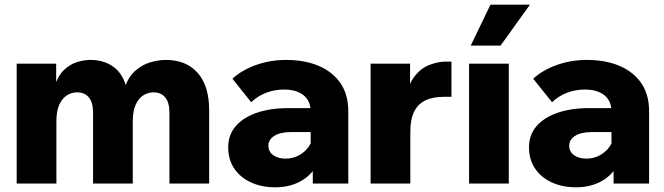

<svg xmlns="http://www.w3.org/2000/svg" viewBox="-20 -781 2826 817"><path d="M870 0H701V-301Q701 -345 683 -366.5Q665 -388 633 -388Q610 -388 590 -375.5Q570 -363 557.5 -336Q545 -309 545 -266V0H376V-301Q376 -345 358 -366.5Q340 -388 308 -388Q285 -388 265 -375.5Q245 -363 232.5 -336Q220 -309 220 -266V0H51V-510H219V-411L212 -412Q226 -458 251.5 -482.5Q277 -507 307 -516.5Q337 -526 365 -526Q424 -526 465 -495Q506 -464 520 -400H508Q524 -451 553.5 -478Q583 -505 618.5 -515.5Q654 -526 686 -526Q772 -526 821 -471Q870 -416 870 -312Z M1462 0H1311V-104L1302 -113V-305Q1302 -352 1271.5 -376Q1241 -400 1188 -400Q1148 -400 1112 -386Q1076 -372 1049 -346L969 -446Q1009 -483 1069.5 -504.5Q1130 -526 1197 -526Q1276 -526 1335.5 -501Q1395 -476 1428.5 -427.5Q1462 -379 1462 -308ZM1151 16Q1092 16 1046.5 -5.5Q1001 -27 976 -65Q951 -103 951 -154Q951 -206 982 -243Q1013 -280 1071 -300.5Q1129 -321 1208 -321H1316V-219H1218Q1173 -219 1147.5 -203Q1122 -187 1122 -161Q1122 -136 1142.5 -121Q1163 -106 1195 -106Q1226 -106 1252 -120Q1278 -134 1294.5 -158Q1311 -182 1314 -212L1357 -194Q1357 -131 1331.5 -83.5Q1306 -36 1259.5 -10Q1213 16 1151 16Z M1901 -519V-369H1869Q1821 -369 1789.5 -353.5Q1758 -338 1742 -305.5Q1726 -273 1726 -220V0H1557V-510H1725V-342H1706Q1713 -414 1741 -452Q1769 -490 1806.5 -504.5Q1844 -519 1878 -519Z M2145 0H1976V-510H2145ZM2235 -761 2110 -587H1983L2067 -761Z M2742 0H2591V-104L2582 -113V-305Q2582 -352 2551.5 -376Q2521 -400 2468 -400Q2428 -400 2392 -386Q2356 -372 2329 -346L2249 -446Q2289 -483 2349.5 -504.5Q2410 -526 2477 -526Q2556 -526 2615.5 -501Q2675 -476 2708.5 -427.5Q2742 -379 2742 -308ZM2431 16Q2372 16 2326.5 -5.5Q2281 -27 2256 -65Q2231 -103 2231 -154Q2231 -206 2262 -243Q2293 -280 2351 -300.5Q2409 -321 2488 -321H2596V-219H2498Q2453 -219 2427.5 -203Q2402 -187 2402 -161Q2402 -136 2422.5 -121Q2443 -106 2475 -106Q2506 -106 2532 -120Q2558 -134 2574.5 -158Q2591 -182 2594 -212L2637 -194Q2637 -131 2611.5 -83.5Q2586 -36 2539.5 -10Q2493 16 2431 16Z"/></svg>

Font: Wix Madefor Display ExtraBold
Style: Regular
Weight: 800
Designer: Dalton Maag Ltd
Foundry: Dalton Maag Ltd
Version: Version 3.100